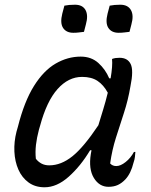

<svg xmlns="http://www.w3.org/2000/svg" viewBox="-20 -783 640 814"><path d="M322 -543Q367 -543 397 -516Q427 -489 443 -451H449Q458 -504 455 -533Q463 -536 470.5 -537Q478 -538 487 -538Q521 -538 534 -511.5Q547 -485 533 -417Q523 -358 505.5 -304.5Q488 -251 471.5 -199Q455 -147 447 -90Q457 -79 473 -79Q491 -79 512.5 -96Q534 -113 548 -139H554Q553 -129 552 -118Q551 -107 546 -93Q535 -48 512 -23Q497 -7 480 1Q463 9 440 9Q401 9 378 -28.5Q355 -66 365 -130Q366 -138 368 -146H362Q322 -79 271.5 -34Q221 11 169 11Q129 11 101 -9.5Q73 -30 58 -64Q43 -98 41 -140Q39 -182 50 -225L56 -246Q83 -353 124 -418.5Q165 -484 216 -513.5Q267 -543 322 -543ZM132 -110Q142 -97 156 -89.5Q170 -82 189 -82Q239 -82 287 -120.5Q335 -159 397 -252Q407 -285 417.5 -319Q428 -353 437 -390Q419 -423 393.5 -440Q368 -457 328 -457Q270 -457 224 -405.5Q178 -354 150 -250L145 -233Q136 -199 132.5 -169Q129 -139 132 -110ZM253 -759Q263 -761 273.5 -762Q284 -763 298 -763Q330 -763 342.5 -740.5Q355 -718 344 -679L336 -648Q326 -647 315 -645.5Q304 -644 291 -644Q261 -644 247.5 -664.5Q234 -685 244 -725ZM445 -759Q455 -761 466 -762Q477 -763 490 -763Q522 -763 535 -740.5Q548 -718 537 -679L529 -648Q519 -647 507.5 -645.5Q496 -644 483 -644Q453 -644 439.5 -664.5Q426 -685 436 -725Z"/></svg>

Font: Recursive Mn Csl St
Style: Italic
Weight: 400
Italic angle: -15°
Monospace: yes
Version: Version 1.079;hotconv 1.0.112;makeotfexe 2.5.65598; ttfautoh